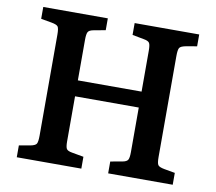

<svg xmlns="http://www.w3.org/2000/svg" viewBox="-78 -790 991 881"><g transform="rotate(10 418.0 -350.0)"><path d="M54.2 0V-55.2L105 -64Q128.9 -68.4 134.5 -77.6Q140.1 -86.9 140.1 -116.2V-585.9Q140.1 -614.7 134.5 -623.3Q128.9 -631.8 104 -636.2L54.2 -645V-700.2H355V-645L299.8 -634.8Q279.8 -631.3 274.4 -621.6Q269 -611.8 269 -585V-396H565.9V-585.9Q565.9 -613.3 560.5 -622.3Q555.2 -631.3 534.2 -634.8L480 -645V-700.2H780.8V-645L730 -636.2Q706.1 -631.8 700.4 -622.6Q694.8 -613.3 694.8 -584V-113.8Q694.8 -85.4 700.7 -76.9Q706.5 -68.4 731 -64L780.8 -55.2V0H480V-55.2L534.2 -64.9Q554.7 -68.4 560.3 -77.9Q565.9 -87.4 565.9 -113.8V-321.8H269V-111.8Q269 -85.9 274.4 -77.1Q279.8 -68.4 300.8 -64.9L355 -55.2V0Z"/></g></svg>

Font: Literata Book SemiBold
Style: Regular
Weight: 600
Designer: Latin by Veronika Burian and Jose Scaglione. Greek by Irene Vlachou. Cyrillic by Vera Evstafieva
Foundry: TypeTogether
Version: Version 2.003;PS 002.003;hotconv 1.0.88;makeotf.lib2.5.64775